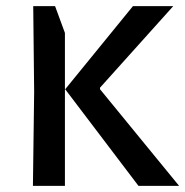

<svg xmlns="http://www.w3.org/2000/svg" viewBox="-20 -604 602 624"><path d="M430 0H562L305 -314V-319L543 -584H412L161 -276L163 -352ZM87 0 91 -306 88 -584H159L191 -497V0Z"/></svg>

Font: Ruda SemiBold
Style: Regular
Weight: 600
Designer: Mariela Monsalve and Angelina Sanchez
Foundry: Mariela Monsalve and Angelina Sanchez
Version: Version 2.001